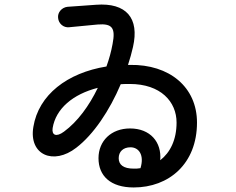

<svg xmlns="http://www.w3.org/2000/svg" viewBox="-20 -789 1040 846"><path d="M569 37C724 37 848 -67 848 -249C848 -405 727 -506 552 -503H544C553 -530 560 -556 566 -582C595 -709 537 -778 403 -768C383 -766 299 -761 277 -759C252 -756 233 -734 236 -710C238 -685 260 -666 285 -669L410 -681C474 -686 490 -667 476 -595C470 -562 461 -529 449 -496C276 -468 150 -371 127 -230C106 -106 216 -60 316 -138C392 -196 463 -302 512 -418C525 -419 538 -419 552 -419C688 -419 758 -341 758 -249C758 -173 730 -117 686 -83C693 -163 642 -223 553 -223C470 -223 414 -168 414 -92C414 -14 467 37 569 37ZM212 -225C226 -310 301 -374 411 -402C373 -323 322 -253 262 -209C227 -183 207 -194 212 -225ZM503 -92C503 -121 523 -140 555 -140C591 -140 617 -107 599 -48C589 -46 579 -46 569 -46C524 -46 503 -63 503 -92Z"/></svg>

Font: 寒蝉半圆体
Style: Regular
Weight: 400
Designer: Yoshimichi Ohira & Warren
Foundry: ChillType
Version: Version 1.800;Glyphs 3.1.1 (3135)